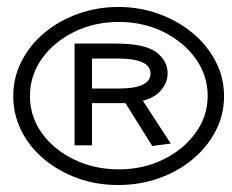

<svg xmlns="http://www.w3.org/2000/svg" viewBox="-20 -550 665 551"><path d="M319 -19Q256 -19 201.5 -39Q147 -59 105.5 -94Q64 -129 41 -175.5Q18 -222 18 -274Q18 -327 41.5 -373.5Q65 -420 106.5 -455Q148 -490 203 -510Q258 -530 320 -530Q381 -530 436 -510Q491 -490 533 -455Q575 -420 599 -373.5Q623 -327 623 -274Q623 -221 599 -174.5Q575 -128 533 -93Q491 -58 436 -38.5Q381 -19 319 -19ZM321 -64Q391 -64 449 -92.5Q507 -121 541.5 -169Q576 -217 576 -275Q576 -333 542 -381Q508 -429 450 -458Q392 -487 321 -487Q251 -487 193 -458.5Q135 -430 100.5 -382Q66 -334 66 -274Q66 -215 100.5 -167.5Q135 -120 193 -92Q251 -64 321 -64ZM417 -131 340 -254H244V-133H194V-425H311Q395 -425 428 -400.5Q461 -376 461 -339Q461 -314 443 -292Q425 -270 390 -261L470 -138ZM244 -296H321Q412 -296 412 -339Q412 -382 318 -382H244Z"/></svg>

Font: Inconsolata Expanded
Style: Regular
Weight: 400
Width: 7
Monospace: yes
Designer: Raph Levien, Cyreal, Brenton Simpson
Foundry: Raph Levien, Cyreal, Google
Version: Version 3.100; ttfautohint (v1.8.4.7-5d5b)